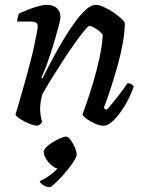

<svg xmlns="http://www.w3.org/2000/svg" viewBox="-20 -520 601 794"><path d="M135 0Q125 0 110.5 -5Q96 -10 81.5 -17.5Q67 -25 56.5 -33Q46 -41 44 -46Q49 -62 58.5 -95Q68 -128 81 -173.5Q94 -219 107 -270Q115 -300 121.5 -330.5Q128 -361 132 -383Q136 -405 136 -411Q136 -423 128 -427Q120 -431 106 -431H51Q51 -439 53.5 -448.5Q56 -458 58 -464Q73 -471 94.5 -479.5Q116 -488 137.5 -494Q159 -500 172 -500Q200 -500 215 -486.5Q230 -473 230 -449Q230 -440 223.5 -415Q217 -390 207.5 -357.5Q198 -325 187 -292Q176 -259 166 -233.5Q156 -208 151 -199L155 -195Q172 -229 193.5 -269.5Q215 -310 239 -350.5Q263 -391 287.5 -425Q312 -459 334.5 -479.5Q357 -500 375 -500Q390 -500 409.5 -491Q429 -482 448.5 -469Q468 -456 481.5 -443.5Q495 -431 496 -425Q496 -388 488 -343Q480 -298 467.5 -253Q455 -208 442.5 -169Q430 -130 420.5 -104Q411 -78 409 -73L421 -66Q431 -76 447 -95.5Q463 -115 480 -137.5Q497 -160 507 -176Q517 -176 524 -171.5Q531 -167 533 -163Q527 -142 513.5 -114.5Q500 -87 481.5 -60.5Q463 -34 444 -17Q425 0 409 0Q393 0 373.5 -8.5Q354 -17 339 -28Q324 -39 321 -47Q326 -60 338.5 -95.5Q351 -131 365.5 -179.5Q380 -228 391 -279Q402 -330 405 -374Q400 -384 389 -392.5Q378 -401 367 -407Q356 -413 350 -413Q345 -413 328 -392.5Q311 -372 288 -339.5Q265 -307 240 -268.5Q215 -230 192.5 -193.5Q170 -157 155 -130Q151 -116 148.5 -100.5Q146 -85 146 -71Q146 -57 148 -43.5Q150 -30 154 -15Q153 -12 148 -7.5Q143 -3 135 0ZM186 254Q173 254 160 246Q147 238 144 230Q162 221 178 210.5Q194 200 207 188Q220 176 228 165L224 178Q212 178 197 166.5Q182 155 171.5 138.5Q161 122 161 108Q161 99 172 88Q183 77 199 67.5Q215 58 230 51.5Q245 45 252 45Q262 45 272 58.5Q282 72 289.5 89.5Q297 107 297 119Q297 128 287 144Q277 160 262 179Q247 198 231 215Q215 232 202.5 243Q190 254 186 254Z"/></svg>

Font: Texturina Medium
Style: Italic
Weight: 500
Italic angle: -11°
Designer: Guillermo Torres Carreño
Foundry: Omnibus-Type
Version: Version 1.002